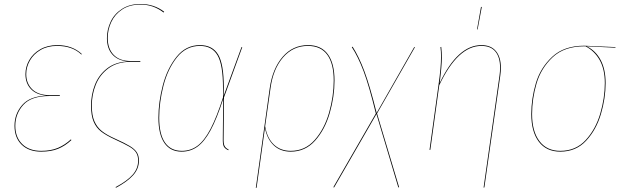

<svg xmlns="http://www.w3.org/2000/svg" viewBox="-20 -754 3136 966"><path d="M53 -121Q53 -181 91.5 -225.5Q130 -270 214 -273Q163 -277 135.5 -306Q108 -335 108 -381Q108 -418 127 -451.5Q146 -485 182.5 -506Q219 -527 268 -527Q344 -527 392 -482L389 -480Q344 -523 267 -523Q219 -523 184 -502.5Q149 -482 130.5 -449.5Q112 -417 112 -381Q112 -334 142.5 -304.5Q173 -275 233 -275H281V-271H230Q137 -271 97 -226Q57 -181 57 -121Q57 -63 92 -29Q127 5 187 5Q236 5 271.5 -10Q307 -25 337 -53L339 -49Q308 -20 272.5 -5.5Q237 9 187 9Q125 9 89 -26Q53 -61 53 -121Z M562 187Q619 157 647 125.5Q675 94 675 54Q675 30 665 14Q655 -2 631 -16Q607 -30 559 -52Q515 -72 489.5 -91.5Q464 -111 451 -142Q438 -173 438 -222Q438 -278 457.5 -327.5Q477 -377 518.5 -409.5Q560 -442 623 -445Q573 -449 545.5 -479.5Q518 -510 518 -562Q518 -605 536.5 -644.5Q555 -684 593.5 -709Q632 -734 687 -734Q755 -734 806 -695L803 -691Q752 -731 687 -731Q632 -731 595 -706.5Q558 -682 540 -643.5Q522 -605 522 -563Q522 -509 552 -478Q582 -447 638 -447H686V-443H638Q570 -443 526 -410.5Q482 -378 462 -328Q442 -278 442 -223Q442 -174 455 -144Q468 -114 492.5 -94.5Q517 -75 560 -56Q609 -34 633.5 -19Q658 -4 668.5 12.5Q679 29 679 54Q679 95 650 127.5Q621 160 563 191Z M1106 -315Q1106 -286 1105 -271L1195 -517H1199L1107 -264L1105 -61Q1104 -31 1110 -19.5Q1116 -8 1130 -2L1129 2Q1113 -5 1106.5 -16Q1100 -27 1101 -60L1103 -256Q1071 -157 1040 -99.5Q1009 -42 974 -16.5Q939 9 894 9Q837 9 807 -34.5Q777 -78 777 -162Q777 -240 799 -324.5Q821 -409 868 -468Q915 -527 986 -527Q1049 -527 1077.5 -479.5Q1106 -432 1106 -315ZM781 -162Q781 -79 810 -37Q839 5 895 5Q939 5 973.5 -20.5Q1008 -46 1039 -105Q1070 -164 1102 -264V-310Q1102 -428 1074.5 -475.5Q1047 -523 986 -523Q916 -523 870 -465Q824 -407 802.5 -323Q781 -239 781 -162Z M1663 -349Q1663 -268 1639 -185Q1615 -102 1565.5 -46.5Q1516 9 1443 9Q1391 9 1357.5 -22.5Q1324 -54 1313 -110L1271 190L1267 192L1337 -310Q1351 -409 1402 -468Q1453 -527 1530 -527Q1596 -527 1629.5 -481Q1663 -435 1663 -349ZM1659 -349Q1659 -434 1626.5 -478.5Q1594 -523 1529 -523Q1454 -523 1404 -465Q1354 -407 1341 -310L1314 -119Q1324 -59 1357.5 -27Q1391 5 1443 5Q1515 5 1563.5 -50Q1612 -105 1635.5 -187Q1659 -269 1659 -349Z M1877 -183 1988 188 1984 189 1874 -180 1661 189 1657 188 1871 -183Q1837 -322 1809.5 -395Q1782 -468 1750 -517L1754 -519Q1786 -469 1813.5 -395.5Q1841 -322 1875 -186L2064 -517H2068Z M2493 -373Q2496 -394 2496 -413Q2496 -466 2472.5 -494.5Q2449 -523 2402 -523Q2283 -523 2190 -325L2145 0H2141L2186 -325Q2199 -415 2199 -469Q2199 -496 2196 -517L2200 -518Q2203 -491 2203 -466Q2203 -422 2192 -336Q2283 -527 2402 -527Q2450 -527 2475 -497Q2500 -467 2500 -413Q2500 -394 2497 -373L2417 189L2413 190ZM2404 -719 2383 -606H2380L2400 -719Z M2653 -180Q2653 -258 2676 -335.5Q2699 -413 2758.5 -468.5Q2818 -524 2920 -524Q2930 -524 3077 -517L3076 -514L2932 -521Q2977 -499 3002 -452Q3027 -405 3027 -336Q3027 -260 3003.5 -180.5Q2980 -101 2929 -46Q2878 9 2799 9Q2729 9 2691 -41Q2653 -91 2653 -180ZM3023 -336Q3023 -405 2997.5 -451Q2972 -497 2926 -521H2920Q2819 -521 2760.5 -466Q2702 -411 2679.5 -334Q2657 -257 2657 -180Q2657 -93 2694 -44Q2731 5 2799 5Q2877 5 2927 -49.5Q2977 -104 3000 -182.5Q3023 -261 3023 -336Z"/></svg>

Font: Fira Sans Condensed Four
Style: Italic
Weight: 100
Width: 3
Italic angle: -8°
Designer: bBox Type GmbH & Carrois Corporate GbR & Edenspiekermann AG
Foundry: bBox Type GmbH & Carrois Corporate GbR & Edenspiekermann AG
Version: Version 4.301